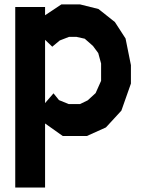

<svg xmlns="http://www.w3.org/2000/svg" viewBox="-20 -606 628 855"><path d="M491.7 -507.8 539.1 -434.6 563 -315.9V-233.9L520.5 -113.3L451.7 -38.6L367.2 -0.5H259.3L180.7 -56.2V229H47.9V-574.7H180.7V-538.1L253.4 -586.4H336.4L418.5 -565.9ZM405.8 -191.4 430.2 -246.1V-323.2L417.5 -369.6L394 -401.4L357.4 -433.6L320.3 -441.9H287.6L246.1 -425.8L214.4 -399.4L212.9 -397.9L180.7 -428.7V-147L218.3 -190.4L242.7 -160.2L286.1 -142.6H336.4L370.6 -159.2Z"/></svg>

Font: Gap Sans
Style: Black
Weight: 400
Designer: Alexandre Liziard and Etienne Ozeray
Foundry: Interstices.io
Version: Version 1.6.1 - December 3. 2014